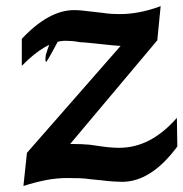

<svg xmlns="http://www.w3.org/2000/svg" viewBox="-20 -596 607 636"><path d="M69.3 -89.8 379.4 -443.8Q368.2 -444.3 349.1 -446.3Q330.1 -448.2 307.1 -450.7Q292 -452.1 276.1 -453.9Q260.3 -455.6 246.1 -456.1Q230.5 -459 218.8 -460Q207 -460.9 197.3 -460.9Q133.3 -460.9 52.2 -377.9V-467.3Q141.6 -562.5 225.1 -562.5Q237.3 -562.5 250.2 -561.3Q263.2 -560.1 278.3 -558.1L321.3 -553.2Q336.9 -550.8 351.1 -550Q365.2 -549.3 376.5 -549.3Q441.9 -549.3 512.2 -575.7L501 -462.4L212.4 -119.1H218.3Q236.3 -119.1 251 -118.4Q265.6 -117.7 276.4 -116.7L311 -111.8Q326.7 -109.4 343.5 -107.9Q360.4 -106.4 374.5 -106.4Q427.7 -106.4 475.1 -131.3Q522.5 -156.2 565.9 -205.6L567.4 -110.8Q481 6.3 384.3 6.3Q372.1 6.3 354.5 5.1Q336.9 3.9 314 1L278.3 -2.4H278.8Q263.2 -4.9 244.4 -5.6Q225.6 -6.3 204.1 -6.3Q167.5 -6.3 131.6 0.7Q95.7 7.8 57.6 20ZM159.2 -487.8Q196.8 -528.8 195.3 -510.7Q190.9 -495.1 167.7 -451.2Q144.5 -407.2 133.8 -391.6Q128.4 -388.7 131.8 -414.1Q142.1 -448.7 159.2 -487.8Z"/></svg>

Font: IranNastaliq
Style: Regular
Weight: 400
Designer: Hossein Zahedi
Version: Version 1.5